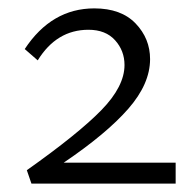

<svg xmlns="http://www.w3.org/2000/svg" viewBox="-20 -438 451 458"><path d="M132 -50H399V0H55L44 -32Q167 -119 222 -175.5Q277 -232 277 -283Q277 -317 254.5 -342Q232 -367 191 -367Q115 -367 70 -294L39 -321Q103 -418 205 -418Q269 -418 303.5 -382Q338 -346 338 -297Q338 -238 286 -178.5Q234 -119 132 -50Z"/></svg>

Font: EauTest Semilight
Style: Italic
Weight: 300
Italic angle: -12°
Designer: Christian Thalmann (Catharsis Fonts)
Version: Version 0.001;PS 000.001;hotconv 1.0.88;makeotf.lib2.5.64775